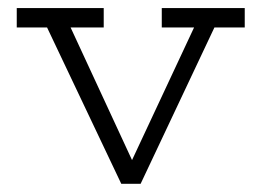

<svg xmlns="http://www.w3.org/2000/svg" viewBox="-20 -450 640 470"><path d="M233.9 -382.8H152.8L303.2 -58.1L455.1 -382.8H376V-430.2H579.1V-382.8H504.9L324.2 0H276.9L95.2 -382.8H21V-430.2H233.9Z"/></svg>

Font: Ethiopic Sadiss
Style: Regular
Weight: 400
Designer: abass alamnehe
Foundry: Senamirmir Project
Version: Version 5.100